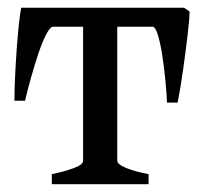

<svg xmlns="http://www.w3.org/2000/svg" viewBox="-20 -474 518 494"><path d="M113.3 0V-25.9Q146 -32.7 169.9 -41.5Q193.8 -50.3 193.8 -60.5V-405.3H116.7Q109.4 -405.3 99.4 -386.5Q89.4 -367.7 79.3 -337.9Q69.3 -308.1 60.1 -275.4Q50.8 -242.7 44.4 -214.8H17.1Q17.1 -240.2 18.8 -276.9Q20.5 -313.5 23.2 -350.6Q25.9 -387.7 29.1 -416.3Q32.2 -444.8 34.7 -454.1H453.6L467.8 -444.3Q467.3 -422.9 462.4 -381.3Q457.5 -339.8 450.9 -293.2Q444.3 -246.6 437 -210H409.7Q408.7 -234.4 405.5 -267.3Q402.3 -300.3 397.5 -331.8Q392.6 -363.3 386.2 -384.3Q379.9 -405.3 372.1 -405.3H281.7V-60.5Q281.7 -51.3 304.2 -42Q326.7 -32.7 362.3 -25.9V0Z"/></svg>

Font: Gentium Book Plus
Style: Regular
Weight: 400
Designer: Victor Gaultney, Annie Olsen, Iska Routamaa, Becca Hirsbrunner
Foundry: SIL International
Version: Version 6.101